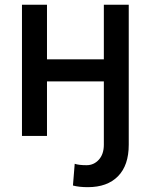

<svg xmlns="http://www.w3.org/2000/svg" viewBox="-20 -565 625 798"><path d="M175.3 -545.4V-318.4H411.6V-545.4H515.1V36.6Q515.1 122.1 470.5 167.5Q425.8 212.9 345.2 212.9Q308.6 212.9 283.2 206.1L290.5 115.7Q307.6 121.6 339.8 121.6Q370.1 121.6 390.9 98.6Q411.6 75.7 411.6 36.6V-226.6H175.3V0H71.3V-545.4Z"/></svg>

Font: Interop Med
Style: Regular
Weight: 500
Designer: Rasmus Andersson, Google, Jang Haemin
Foundry: jhaemin
Version: Version 1.007